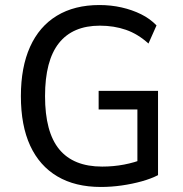

<svg xmlns="http://www.w3.org/2000/svg" viewBox="-20 -734 728 763"><path d="M381 9Q279 9 208 -33Q137 -75 100 -155Q63 -235 63 -352Q63 -467 99.5 -548Q136 -629 206 -671.5Q276 -714 375 -714Q421 -714 463 -704.5Q505 -695 540.5 -677.5Q576 -660 602 -633L570 -561Q528 -599 480.5 -615.5Q433 -632 377 -632Q269 -632 214 -562.5Q159 -493 159 -352Q159 -209 215.5 -140.5Q272 -72 386 -72Q431 -72 473 -80Q515 -88 552 -103L526 -59V-299H372V-373H608V-38Q581 -24 543.5 -13.5Q506 -3 464 3Q422 9 381 9Z"/></svg>

Font: Nunito Sans 10pt SemiCondensed Medium
Style: Regular
Weight: 500
Width: 4
Designer: Vernon Adams
Foundry: Vernon Adams
Version: Version 3.101;gftools[0.9.27]